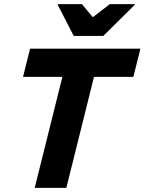

<svg xmlns="http://www.w3.org/2000/svg" viewBox="-20 -911 701 931"><path d="M301.7 0H148.3L282.5 -538.3H91.7L125.8 -675H660.8L626.7 -538.3H435.8ZM337.5 -736.7 260 -887.5 260.8 -890.8H377.5L430 -827.5L512.5 -890.8H634.2L633.3 -887.5L480.8 -736.7Z"/></svg>

Font: Funnel Sans ExtraBold
Style: Italic
Weight: 800
Italic angle: -14.036°
Version: Version 1.000; Beta; Release 5; Build 24; ttfautohint (v1.8.